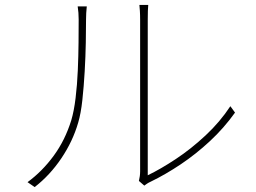

<svg xmlns="http://www.w3.org/2000/svg" viewBox="-20 -756 1040 781"><path d="M545 -20Q550 -40 550 -59Q550 -67 550 -102Q550 -137 550 -189.5Q550 -242 550 -303Q550 -364 550 -425.5Q550 -487 550 -539.5Q550 -592 550 -628Q550 -664 550 -674Q550 -697 549 -711.5Q548 -726 547 -736H583Q582 -726 581.5 -711.5Q581 -697 581 -674Q581 -664 581 -625.5Q581 -587 581 -530Q581 -473 581 -407Q581 -341 581 -277Q581 -213 581 -160Q581 -107 581 -75Q581 -43 581 -43Q633 -68 695 -109Q757 -150 816 -205Q875 -260 917 -324L936 -298Q891 -235 834 -182Q777 -129 715 -87.5Q653 -46 593 -17Q584 -13 577.5 -8.5Q571 -4 567 -1ZM92 -15Q152 -59 198.5 -122.5Q245 -186 270 -267Q281 -304 287.5 -357.5Q294 -411 296.5 -470Q299 -529 299.5 -583.5Q300 -638 300 -677Q300 -691 299 -704Q298 -717 296 -730H333Q330 -702 330 -677Q330 -638 329 -582.5Q328 -527 324.5 -465.5Q321 -404 315 -349Q309 -294 298 -257Q276 -181 229.5 -112Q183 -43 121 5Z"/></svg>

Font: Source Han Sans SC ExtraLight
Style: Regular
Weight: 250
Designer: Ryoko NISHIZUKA 西塚涼子 (kana, bopomofo & ideographs); Paul D. Hunt (Latin, Greek & Cyrillic); Sandoll Communications 산돌커뮤니
Foundry: Adobe
Version: Version 2.004;hotconv 1.0.118;makeotfexe 2.5.65603